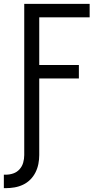

<svg xmlns="http://www.w3.org/2000/svg" viewBox="-30 -755 550 998"><path d="M-10 223V153H0Q20 153 39 146.5Q58 140 71.5 125Q85 110 90.5 90.5Q96 71 96 51V-735H436V-665H174V-417H380V-347H174V51Q174 74 169.5 97Q165 120 154.5 141Q144 162 127.5 178.5Q111 195 90 205Q69 215 46 219Q23 223 0 223Z"/></svg>

Font: Iosevka Algr
Style: Regular
Weight: 400
Monospace: yes
Designer: Belleve Invis
Foundry: Belleve Invis
Version: Version 26.0.2; ttfautohint (v1.8.3)